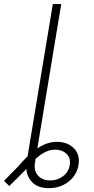

<svg xmlns="http://www.w3.org/2000/svg" viewBox="-124 -748 476 969"><path d="M122.6 201.7Q69.8 201.7 40.8 173.8Q11.7 146 8.8 103.5Q4.9 107.9 1.5 112.8L-77.1 190.9L-103.5 164.6L-33.2 92.8Q-7.8 63 15.1 41L22 0L27.3 -33.7L31.7 -59.1L142.6 -727.5H185.1L68.8 -25.4L64.5 1Q113.8 -32.2 162.1 -32.2Q216.8 -32.2 248.8 0Q280.8 32.2 272 85Q263.2 137.2 221.2 169.4Q179.2 201.7 122.6 201.7ZM55.7 53.7 52.7 71.8Q45.9 114.3 68.1 138.4Q90.3 162.6 129.4 162.6Q166 162.6 194.1 141.4Q222.2 120.1 228 85Q233.9 50.8 212.9 29.5Q191.9 8.3 156.7 7.3Q108.4 5.4 55.7 53.7Z"/></svg>

Font: Inter Display Extra Light
Style: Italic
Weight: 200
Italic angle: -9.39999°
Designer: Rasmus Andersson
Foundry: rsms
Version: Version 4.000;git-4fc901f